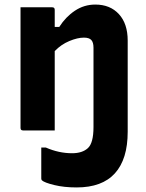

<svg xmlns="http://www.w3.org/2000/svg" viewBox="-20 -572 640 842"><path d="M296 100Q341 100 365.5 77.5Q390 55 390 -15V-363Q390 -386 380.5 -396.5Q371 -407 348 -407Q320 -407 284 -392Q248 -377 220 -348V0H81Q70 0 70 -11V-540H209Q220 -540 220 -529V-454H240Q268 -498 308.5 -525Q349 -552 398 -552Q463 -552 501.5 -510Q540 -468 540 -394V6Q540 126 484 188Q428 250 316 250Q261 250 218 239.5Q175 229 164 219Q161 216 161 211V75H181Q238 100 296 100Z"/></svg>

Font: Recursive Sn Lnr St XBd
Style: Regular
Weight: 800
Version: Version 1.079;hotconv 1.0.112;makeotfexe 2.5.65598; ttfautoh